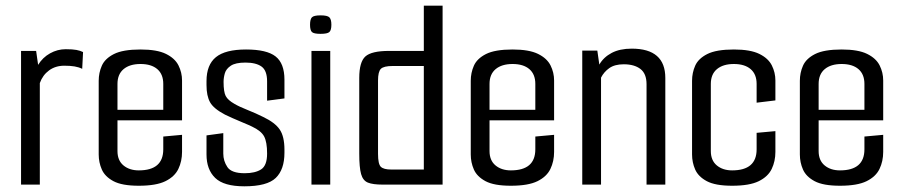

<svg xmlns="http://www.w3.org/2000/svg" viewBox="-20 -649 3170 675"><path d="M54 0V-470H107L114 -421Q130 -447 156 -461.5Q182 -476 211 -476Q235 -476 248.5 -473.5Q262 -471 272 -466L269 -407Q257 -413 242 -415.5Q227 -418 206 -418Q175 -418 152.5 -401.5Q130 -385 120 -357V0Z M468 4Q409 4 379 -12Q349 -28 338 -53Q327 -78 327 -106V-365Q327 -393 338 -418Q349 -443 380.5 -459Q412 -475 474 -475Q532 -475 563.5 -459.5Q595 -444 607.5 -419Q620 -394 620 -366V-226H393V-118Q393 -85 414 -67.5Q435 -50 468 -50Q554 -50 554 -124V-169L620 -175V-115Q620 -82 607 -55Q594 -28 561.5 -12Q529 4 468 4ZM393 -354V-263H554V-354Q554 -388 533 -406Q512 -424 474 -424Q436 -424 414.5 -406Q393 -388 393 -354Z M839 6Q767 6 736.5 -23.5Q706 -53 706 -106V-173L765 -181V-109Q765 -83 779.5 -61.5Q794 -40 840 -40Q877 -40 898 -53.5Q919 -67 919 -109Q919 -150 908.5 -169.5Q898 -189 866 -204Q856 -209 836.5 -217Q817 -225 798 -233.5Q779 -242 771 -246Q731 -267 718.5 -289.5Q706 -312 706 -350V-364Q706 -421 739 -448Q772 -475 845 -475Q918 -475 949 -450.5Q980 -426 980 -369V-303L919 -295V-363Q919 -401 899.5 -415Q880 -429 843 -429Q808 -429 791.5 -418Q775 -407 770.5 -391.5Q766 -376 766 -361Q766 -326 773.5 -311.5Q781 -297 804 -284Q821 -274 850 -262.5Q879 -251 905 -238Q947 -218 963.5 -193.5Q980 -169 980 -123V-112Q980 -53 949.5 -23.5Q919 6 839 6Z M1107 -530Q1083 -530 1076.5 -536.5Q1070 -543 1070 -562Q1070 -581 1076.5 -588Q1083 -595 1107 -595Q1131 -595 1138 -588Q1145 -581 1145 -562Q1145 -543 1138 -536.5Q1131 -530 1107 -530ZM1075 0V-470H1141V0Z M1325 0Q1291 0 1273.5 -7Q1256 -14 1249.5 -37Q1243 -60 1243 -109V-375Q1243 -431 1264.5 -450.5Q1286 -470 1348 -470H1470V-629H1536V0ZM1470 -53V-417H1361Q1329 -417 1319 -407Q1309 -397 1309 -366V-108Q1309 -72 1319 -62.5Q1329 -53 1355 -53Z M1776 4Q1717 4 1687 -12Q1657 -28 1646 -53Q1635 -78 1635 -106V-365Q1635 -393 1646 -418Q1657 -443 1688.5 -459Q1720 -475 1782 -475Q1840 -475 1871.5 -459.5Q1903 -444 1915.5 -419Q1928 -394 1928 -366V-226H1701V-118Q1701 -85 1722 -67.5Q1743 -50 1776 -50Q1862 -50 1862 -124V-169L1928 -175V-115Q1928 -82 1915 -55Q1902 -28 1869.5 -12Q1837 4 1776 4ZM1701 -354V-263H1862V-354Q1862 -388 1841 -406Q1820 -424 1782 -424Q1744 -424 1722.5 -406Q1701 -388 1701 -354Z M2027 -471H2080L2087 -422Q2102 -448 2130.5 -463Q2159 -478 2201 -478Q2319 -478 2319 -375V0H2253V-353Q2253 -390 2231.5 -406.5Q2210 -423 2173 -423Q2141 -423 2122 -409.5Q2103 -396 2093 -376V0H2027Z M2554 4Q2495 4 2465 -12Q2435 -28 2424 -53Q2413 -78 2413 -106V-365Q2413 -393 2424 -418Q2435 -443 2466.5 -459Q2498 -475 2560 -475Q2618 -475 2649.5 -459.5Q2681 -444 2693.5 -419Q2706 -394 2706 -366V-296L2640 -288V-354Q2640 -388 2619 -406Q2598 -424 2560 -424Q2522 -424 2500.5 -406Q2479 -388 2479 -354V-118Q2479 -85 2500 -67.5Q2521 -50 2554 -50Q2640 -50 2640 -124V-182L2706 -188V-115Q2706 -82 2693 -55Q2680 -28 2647.5 -12Q2615 4 2554 4Z M2933 4Q2874 4 2844 -12Q2814 -28 2803 -53Q2792 -78 2792 -106V-365Q2792 -393 2803 -418Q2814 -443 2845.5 -459Q2877 -475 2939 -475Q2997 -475 3028.5 -459.5Q3060 -444 3072.5 -419Q3085 -394 3085 -366V-226H2858V-118Q2858 -85 2879 -67.5Q2900 -50 2933 -50Q3019 -50 3019 -124V-169L3085 -175V-115Q3085 -82 3072 -55Q3059 -28 3026.5 -12Q2994 4 2933 4ZM2858 -354V-263H3019V-354Q3019 -388 2998 -406Q2977 -424 2939 -424Q2901 -424 2879.5 -406Q2858 -388 2858 -354Z"/></svg>

Font: Smooch Sans Medium
Style: Regular
Weight: 500
Designer: Robert E. Leuschke
Foundry: Robert E. Leuschke
Version: Version 1.010; ttfautohint (v1.8.3)